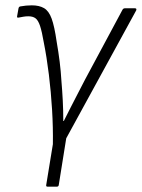

<svg xmlns="http://www.w3.org/2000/svg" viewBox="-20 -514 531 719"><path d="M158 185Q152 185 153 179L178 26Q179 -36 175 -103Q171 -170 163 -235Q155 -300 144 -355Q137 -396 130 -417Q123 -438 113 -445.5Q103 -453 86 -453Q77 -453 68 -451.5Q59 -450 49 -448Q43 -447 44 -453L49 -481Q50 -489 56 -490Q67 -492 77.5 -493Q88 -494 99 -494Q127 -494 145 -483.5Q163 -473 173.5 -444Q184 -415 192 -359Q199 -319 203.5 -282.5Q208 -246 210 -211Q213 -176 215 -138.5Q217 -101 217 -61H219Q231 -85 243.5 -109.5Q256 -134 270 -161Q284 -188 299 -217L439 -478Q442 -483 448 -483H485Q493 -483 490 -475L228 4L200 179Q199 185 193 185Z"/></svg>

Font: Sofia Sans Semi Condensed Light
Style: Italic
Weight: 300
Italic angle: -9°
Version: Version 4.100